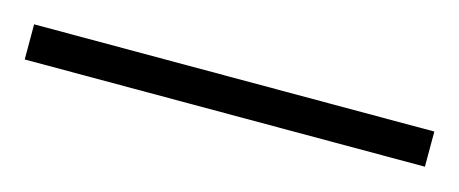

<svg xmlns="http://www.w3.org/2000/svg" viewBox="-22 17 454 190"><g transform="rotate(15 205.0 112.0)"><path d="M0 93.5H410V129.5H0Z"/></g></svg>

Font: Newsreader 72pt Medium
Style: Regular
Weight: 500
Designer: Hugues Gentile
Foundry: Production Type
Version: Version 1.003; ttfautohint (v1.8.3)